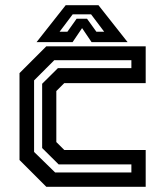

<svg xmlns="http://www.w3.org/2000/svg" viewBox="-20 -718 642 738"><path d="M158 0 55 -103V-437L158 -540H540V-398.5H227L196.5 -368V-172L227 -141.5H540V0ZM192 -55H485V-86H205.5L142 -149V-396L202.5 -456H485V-486.5H188.5L111 -409V-134ZM232.5 -698H358.5L470.5 -556H332L295.5 -610L259 -556H120.5ZM259.5 -663 209 -596H239L274.5 -646H314.5L350.5 -596H380.5L330 -663Z"/></svg>

Font: Tourney Thin SemiBold
Style: Regular
Weight: 600
Version: Version 1.015